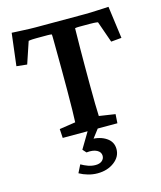

<svg xmlns="http://www.w3.org/2000/svg" viewBox="-118 -664 812 967"><g transform="rotate(-15 288.5 -180.0)"><path d="M540 -578.1 562.5 -410.2 507.8 -405.3 468.8 -516.6Q458 -518.6 447.8 -519Q437.5 -519.5 426.8 -519.5H392.6Q383.8 -519.5 370.6 -519.5Q357.4 -519.5 349.6 -517.6Q349.6 -510.7 349.1 -481.4Q348.6 -452.1 348.1 -411.6Q347.7 -371.1 347.7 -330.1V-225.6Q347.7 -168.9 348.6 -124Q349.6 -79.1 350.6 -59.6L434.6 -46.9L431.6 0H146.5L143.6 -46.9L227.5 -59.6Q228.5 -79.1 229.5 -124Q230.5 -168.9 230.5 -225.6V-330.1Q230.5 -371.1 230 -411.6Q229.5 -452.1 229.5 -481.4Q229.5 -510.7 228.5 -517.6Q220.7 -519.5 208 -519.5Q195.3 -519.5 185.5 -519.5H150.4Q139.6 -519.5 128.9 -519Q118.2 -518.6 107.4 -516.6L69.3 -403.3L14.6 -409.2L35.2 -578.1Q45.9 -577.1 61.5 -576.7Q77.1 -576.2 94.7 -575.2Q112.3 -574.2 128.9 -573.7Q145.5 -573.2 158.2 -573.2H417Q429.7 -573.2 446.3 -573.7Q462.9 -574.2 480.5 -575.2Q498 -576.2 513.7 -576.7Q529.3 -577.1 540 -578.1ZM270.5 217.8Q246.1 217.8 221.7 210.9Q197.3 204.1 176.8 192.4L197.3 151.4Q213.9 161.1 232.9 168Q252 174.8 271.5 174.8Q293 174.8 305.2 164.6Q317.4 154.3 317.4 138.7Q317.4 119.1 297.4 108.4Q277.3 97.7 243.2 101.6L226.6 83L283.2 -11.7H337.9L275.4 70.3L280.3 43Q329.1 43 361.3 64.5Q393.6 85.9 393.6 124Q393.6 164.1 357.9 190.9Q322.3 217.8 270.5 217.8Z"/></g></svg>

Font: Crimson Pro SemiBold
Style: Regular
Weight: 600
Designer: Jacques Le Bailly
Foundry: Baron von Fonthausen
Version: Version 1.003